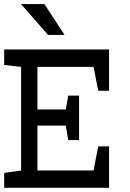

<svg xmlns="http://www.w3.org/2000/svg" viewBox="-20 -899 622 919"><path d="M289.1 -731.9H210L80.6 -879.4H192.4ZM159.2 -297.9V-83H427.7L450.2 -198.2H502V0H0V-71.3L81.1 -83V-579.1L0 -587.9V-662.1H502V-464.8H450.2L427.7 -579.1H159.2V-375H294.9L306.6 -441.4H358.4V-228.5H306.6L294.9 -297.9Z"/></svg>

Font: Hopone
Style: Regular
Weight: 400
Foundry: SIL International (SIL)
Version: Version 1.00 September 3, 2015, initial release